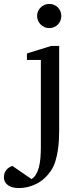

<svg xmlns="http://www.w3.org/2000/svg" viewBox="-99 -728 411 977"><path d="M202.1 -64Q202.1 -41.5 200.7 -14.9Q199.2 11.7 195.1 38.6Q190.9 65.4 183.3 90.8Q175.8 116.2 163.1 136.2Q132.3 183.6 88.4 206.3Q44.4 229 -2.9 229Q-18.6 229 -32.2 225.8Q-45.9 222.7 -56.4 215.8Q-66.9 209 -73 198.5Q-79.1 188 -79.1 173.8Q-79.1 161.1 -75.2 151.6Q-71.3 142.1 -65.2 135Q-59.1 127.9 -51.3 123.3Q-43.5 118.7 -36.1 116.2L61 183.1Q74.7 175.3 84 159.9Q93.3 144.5 98.9 123.3Q104.5 102.1 106.7 75.9Q108.9 49.8 108.9 21V-422.9H38.1V-456.1L161.1 -494.1H202.1ZM212.9 -647Q212.9 -634.3 208.3 -622.8Q203.6 -611.3 195.3 -603Q187 -594.7 175.8 -589.8Q164.6 -585 151.9 -585Q139.2 -585 127.9 -589.8Q116.7 -594.7 108.2 -603Q99.6 -611.3 94.7 -622.8Q89.8 -634.3 89.8 -647Q89.8 -659.7 94.7 -670.9Q99.6 -682.1 108.2 -690.4Q116.7 -698.7 127.9 -703.4Q139.2 -708 151.9 -708Q164.6 -708 175.8 -703.4Q187 -698.7 195.3 -690.4Q203.6 -682.1 208.3 -670.9Q212.9 -659.7 212.9 -647Z"/></svg>

Font: BabelStone Ogham
Style: Regular
Weight: 400
Designer: Andrew West
Foundry: BabelStone
Version: Version 2.02 March 14, 2022